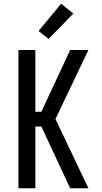

<svg xmlns="http://www.w3.org/2000/svg" viewBox="-20 -1001 540 1021"><path d="M78 0V-735H168V-407H200L353 -735H450L275 -368L450 0H353L200 -328H168V0ZM238 -794 185 -836 305 -981 370 -929Z"/></svg>

Font: Iosevka Term Medium
Style: Regular
Weight: 500
Monospace: yes
Designer: Belleve Invis
Foundry: Belleve Invis
Version: Version 26.3.1